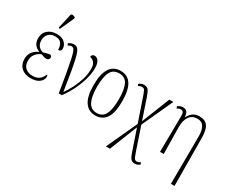

<svg xmlns="http://www.w3.org/2000/svg" viewBox="-143 -1312 2482 2063"><g transform="rotate(30 1097.5 -280.0)"><path d="M210 10Q136 10 93.5 -30Q51 -70 51 -137Q51 -194 81 -229.5Q111 -265 150 -280V-283Q110 -298 88.5 -328Q67 -358 67 -405Q67 -469 110.5 -506Q154 -543 219 -543Q288 -543 320.5 -510.5Q353 -478 353 -438Q353 -401 316 -401Q316 -451 294.5 -481.5Q273 -512 217 -512Q164 -512 136 -480Q108 -448 108 -405Q108 -354 133 -328Q158 -302 188 -297Q210 -304 233 -309.5Q256 -315 274 -315Q279 -311 284 -304.5Q289 -298 289 -287Q289 -274 279 -264.5Q269 -255 253 -255Q237 -255 222.5 -259.5Q208 -264 186 -272Q165 -265 143.5 -248Q122 -231 107.5 -204.5Q93 -178 93 -140Q93 -81 127 -51.5Q161 -22 216 -22Q264 -22 295.5 -44Q327 -66 346 -114Q350 -111 353 -104Q356 -97 356 -85Q356 -69 342.5 -46.5Q329 -24 297 -7Q265 10 210 10ZM219 -605 202 -613 241 -785Q245 -807 263.5 -805.5Q282 -804 298 -792V-780Z M556 0Q533 -142 516.5 -235Q500 -328 488 -383Q476 -438 466 -465Q456 -492 446 -500Q436 -508 424 -508Q415 -508 404 -504.5Q393 -501 381 -492L371 -515Q383 -525 399.5 -532Q416 -539 435 -539Q455 -539 470.5 -530.5Q486 -522 499 -495.5Q512 -469 525 -414.5Q538 -360 554 -268Q570 -176 591 -37Q622 -80 653 -139.5Q684 -199 705 -266Q726 -333 726 -400Q726 -452 705 -477Q684 -502 651 -509Q652 -525 662 -534.5Q672 -544 687 -544Q719 -544 738.5 -514.5Q758 -485 758 -425Q758 -364 737.5 -290.5Q717 -217 680.5 -142Q644 -67 594 0Z M1011 10Q928 10 881.5 -57.5Q835 -125 835 -267Q835 -543 1014 -543Q1189 -543 1189 -267Q1189 -124 1144 -57Q1099 10 1011 10ZM1012 -21Q1087 -21 1117 -85Q1147 -149 1147 -267Q1147 -391 1116.5 -451.5Q1086 -512 1013 -512Q938 -512 907 -451Q876 -390 876 -267Q876 -147 908.5 -84Q941 -21 1012 -21Z M1279 240 1454 -140 1355 -430Q1341 -470 1331 -489Q1321 -508 1297 -508Q1274 -508 1253 -493L1243 -515Q1271 -539 1305 -539Q1343 -539 1360 -516Q1377 -493 1395 -440L1480 -188L1618 -536H1668L1492 -153L1583 117Q1597 157 1605.5 178Q1614 199 1623 207Q1632 215 1647 215Q1658 215 1669.5 210.5Q1681 206 1690 199L1700 222Q1689 232 1673 239Q1657 246 1640 246Q1602 246 1584.5 220.5Q1567 195 1547 133L1466 -105L1329 240Z M2085 239 2089 -359Q2088 -428 2064 -469Q2040 -510 1984 -510Q1921 -510 1886.5 -462.5Q1852 -415 1853 -331L1858 0H1812L1817 -443Q1818 -479 1808 -493.5Q1798 -508 1779 -508Q1770 -508 1758.5 -504.5Q1747 -501 1734 -492L1724 -515Q1754 -539 1789 -539Q1823 -539 1839 -517.5Q1855 -496 1856 -455H1858Q1881 -499 1912.5 -521Q1944 -543 1990 -543Q2062 -543 2093.5 -498.5Q2125 -454 2126 -359L2130 239Z"/></g></svg>

Font: Noto Serif Condensed ExtraLight
Style: Regular
Weight: 200
Width: 3
Designer: Monotype Design Team
Foundry: Monotype Imaging Inc.
Version: Version 2.013; ttfautohint (v1.8.4.7-5d5b)